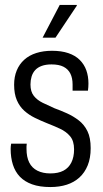

<svg xmlns="http://www.w3.org/2000/svg" viewBox="-20 -743 416 775"><path d="M183 12Q140 12 109.5 1Q79 -10 60 -30Q41 -50 32 -78.5Q23 -107 23 -142Q23 -147 23.5 -152.5Q24 -158 25 -163H88Q87 -157 87 -152Q87 -147 87 -142Q87 -109 98 -87Q109 -65 131 -54Q153 -43 183 -43Q215 -43 236 -54Q257 -65 268 -87Q279 -109 279 -140Q279 -174 263 -193Q247 -212 222 -223.5Q197 -235 169 -246Q144 -256 120.5 -267.5Q97 -279 78 -296Q59 -313 48 -338.5Q37 -364 37 -401Q37 -433 47.5 -458.5Q58 -484 78 -502Q98 -520 126.5 -529Q155 -538 190 -538Q228 -538 256 -528.5Q284 -519 302 -501Q320 -483 328.5 -459Q337 -435 337 -406Q337 -399 336.5 -391.5Q336 -384 335 -377H273V-402Q273 -428 264 -446Q255 -464 236.5 -473.5Q218 -483 188 -483Q165 -483 148.5 -477Q132 -471 122 -460Q112 -449 107.5 -434Q103 -419 103 -402Q103 -373 116.5 -356Q130 -339 152.5 -328Q175 -317 200 -306Q225 -297 250.5 -285.5Q276 -274 298 -257Q320 -240 333 -213.5Q346 -187 346 -145Q346 -105 334 -75.5Q322 -46 300.5 -26.5Q279 -7 249.5 2.5Q220 12 183 12ZM152 -591 221 -723H290V-720L204 -591Z"/></svg>

Font: Archivo Condensed Light
Style: Regular
Weight: 300
Width: 3
Designer: Hector Gatti
Foundry: Omnibus-Type
Version: Version 2.001